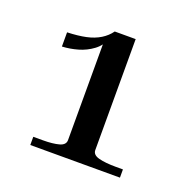

<svg xmlns="http://www.w3.org/2000/svg" viewBox="-74 -781 472 483"><g transform="rotate(20 162.0 -539.5)"><path d="M212 -413Q212 -400 229.5 -395.5Q247 -391 275 -391H294V-369H54V-391H80Q106 -391 122.5 -395.5Q139 -400 139 -413V-682L149 -688Q142 -668 124.5 -655Q107 -642 86 -636Q65 -630 44 -629V-667Q73 -668 94 -672.5Q115 -677 130.5 -686.5Q146 -696 156 -710H212Z"/></g></svg>

Font: Roboto Serif 144pt
Style: Regular
Weight: 400
Version: Version 1.008